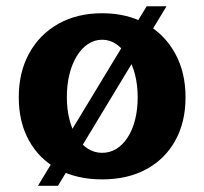

<svg xmlns="http://www.w3.org/2000/svg" viewBox="-20 -561 661 621"><path d="M310.4 19.2Q228.2 19.2 167.7 -13.6Q107.1 -46.3 73.9 -106.1Q40.7 -165.8 40.7 -246.2Q40.7 -327.4 74.4 -388.7Q108.1 -449.9 168.9 -484.1Q229.7 -518.2 310.4 -518.2Q391.3 -518.2 451.8 -484.1Q512.4 -449.9 546.2 -388.7Q580.1 -327.4 580.1 -246.2Q580.1 -165.8 546.8 -106.1Q513.6 -46.3 453.2 -13.6Q392.8 19.2 310.4 19.2ZM310.4 -66.7Q336 -66.7 357 -79.9Q378 -93.1 393.4 -117.3Q408.9 -141.5 417.1 -174.3Q425.3 -207.2 425.3 -246.2Q425.3 -285.2 416.9 -318.9Q408.4 -352.6 392.9 -378.1Q377.3 -403.7 356.4 -418.1Q335.6 -432.5 310.4 -432.5Q285.5 -432.5 264.6 -418.6Q243.7 -404.7 228.3 -379.5Q212.9 -354.3 204.6 -320.6Q196.2 -286.9 196.2 -247.1Q196.2 -207.8 204.6 -174.7Q212.9 -141.7 228.1 -117.5Q243.2 -93.3 264.3 -80Q285.3 -66.7 310.4 -66.7ZM102.7 40 454.4 -540.8H518.6L167.4 40Z"/></svg>

Font: Russolo 10pt ExtraLight
Style: Regular
Weight: 200
Designer: Micah Stupak-Hahn
Version: Version 1.000